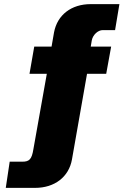

<svg xmlns="http://www.w3.org/2000/svg" viewBox="-20 -743 615 931"><path d="M519 -517H420L425 -547C430 -574 455 -597 478 -597H538L559 -723H420C326 -723 258 -671 242 -586L230 -517H146L123 -385H207L142 -20C134 30 122 41 88 41H27L8 168H150C245 168 314 115 329 30L402 -385H495Z"/></svg>

Font: United Sans Black
Style: Regular
Weight: 900
Designer: Pablo Impallari, Rodrigo Fuenzalida (Modified by Dan O. Williams)
Version: Version 1.000;PS 001.000;hotconv 1.0.88;makeotf.lib2.5.64775